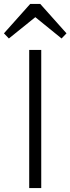

<svg xmlns="http://www.w3.org/2000/svg" viewBox="-64 -953 357 973"><path d="M84 0V-700H145V0ZM89 -933H140L273 -784L248 -758L115 -866L-19 -758L-44 -784Z"/></svg>

Font: Zen Kaku Gothic Antique
Style: Regular
Weight: 400
Designer: Yoshimichi Ohira
Foundry: Positype
Version: Version 1.001